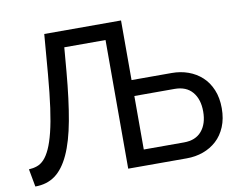

<svg xmlns="http://www.w3.org/2000/svg" viewBox="-78 -815 1158 926"><g transform="rotate(-10 501.0 -351.5)"><path d="M7 -80Q28 -81 47 -87.5Q66 -94 82 -111Q98 -128 112 -158.5Q126 -189 138 -237Q150 -285 159.5 -353.5Q169 -422 177 -516L193 -710H569V-418H766Q809 -418 846.5 -404.5Q884 -391 912.5 -365Q941 -339 957.5 -299.5Q974 -260 974 -209Q974 -158 957.5 -118.5Q941 -79 912.5 -53Q884 -27 846.5 -13.5Q809 0 766 0H479V-630H277L267 -512Q255 -374 237 -276Q219 -178 190 -115Q161 -52 120.5 -22.5Q80 7 23 7ZM766 -78Q823 -78 853 -113.5Q883 -149 883 -209Q883 -269 853 -304.5Q823 -340 766 -340H569V-78Z"/></g></svg>

Font: Boldmen Medium
Style: Regular
Weight: 400
Designer: Matt McInerney, Pablo Impallari, Rodrigo Fuenzalida
Foundry: LIVING CONCEPT
Version: Version 1.000